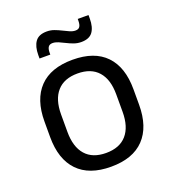

<svg xmlns="http://www.w3.org/2000/svg" viewBox="-126 -760 772 866"><g transform="rotate(-20 260.0 -327.0)"><path d="M260.1 12.3Q155.2 12.3 100.8 -44.5Q46.4 -101.2 46.4 -207.7V-281.9Q46.4 -388 100.9 -444.5Q155.3 -500.9 260.1 -500.9Q364.9 -500.9 419.1 -444.5Q473.4 -388 473.4 -281.9V-207.7Q473.4 -101.2 419.1 -44.5Q364.9 12.3 260.1 12.3ZM260.1 -53.7Q324.8 -53.7 358.6 -92.2Q392.5 -130.7 392.5 -203V-286.6Q392.5 -358.5 358.7 -396.7Q324.9 -435 260.1 -435Q195.3 -435 161.5 -396.7Q127.7 -358.5 127.7 -286.6V-203Q127.7 -130.7 161.5 -92.2Q195.3 -53.7 260.1 -53.7ZM325.7 -562.2Q307.6 -562.2 290.7 -568.2Q273.8 -574.2 258.1 -582.3Q242.4 -590.4 228.2 -596.4Q214 -602.4 201.3 -602.4Q186.9 -602.4 180.6 -593.2Q174.3 -584.1 174.3 -565.4V-556.9H122.7V-573.3Q122.7 -614.4 139.2 -637.4Q155.7 -660.5 194.7 -660.5Q213.1 -660.5 230 -654.3Q246.8 -648.1 262.3 -640.2Q277.8 -632.3 291.9 -626.1Q306 -619.9 318.6 -619.9Q333.5 -619.9 339.5 -629.2Q345.6 -638.5 345.6 -657.3V-665.7H397.3V-648.8Q397.3 -607.4 380.8 -584.8Q364.3 -562.2 325.7 -562.2Z"/></g></svg>

Font: Anek Gujarati Medium
Style: Regular
Weight: 500
Designer: Mrunmayee Ghaisas (Gujarati), Yesha Goshar (Latin)
Foundry: Ek Type
Version: Version 1.003